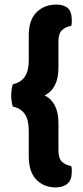

<svg xmlns="http://www.w3.org/2000/svg" viewBox="-20 -681 358 829"><path d="M172.8 -269.1Q201.9 -254.7 217.1 -224.8Q232.3 -194.9 232.3 -149.2V-31.4Q232.3 2.9 247.7 17.4Q263.2 31.9 287.6 36.2Q289.6 42.9 289.8 49.4Q289.9 55.9 289.9 61.9Q289.9 96.3 271 112.3Q252.1 128.2 220.3 128.2Q169.7 128.2 136.9 94.6Q104.2 60.9 104.2 -5.7V-116.1Q104.2 -163.2 87.5 -188.1Q70.8 -212.9 35.4 -220.9Q32.1 -230.5 30.3 -243.3Q28.4 -256.1 28.4 -269.1Q28.4 -282 30.4 -294.6Q32.4 -307.3 35.4 -317.2Q70.8 -325.2 87.5 -350.4Q104.2 -375.6 104.2 -421.7V-527.8Q104.2 -595 137.9 -628.1Q171.7 -661.3 222.3 -661.3Q254.8 -661.3 272.4 -646.2Q289.9 -631.1 289.9 -595Q289.9 -589 289.8 -582.8Q289.6 -576.6 287.6 -569.3Q263.2 -565.4 247.7 -550.9Q232.3 -536.4 232.3 -501.7V-388.9Q232.3 -343.2 217.1 -313.3Q201.9 -283.4 172.8 -269.1Z"/></svg>

Font: Baloo Tammudu 2
Style: Regular
Weight: 400
Designer: Maithili Shingre, Omkar Shende and Ek Type
Foundry: Ek Type
Version: Version 1.700